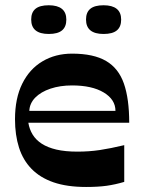

<svg xmlns="http://www.w3.org/2000/svg" viewBox="-20 -711 552 741"><path d="M312.4 10.6Q238.8 10.6 186.7 -7.3Q134.7 -25.3 101.7 -59.3Q68.6 -93.3 53.3 -141.6Q37.9 -190 37.9 -250.7Q37.9 -331.6 65.9 -388.1Q93.9 -444.7 143.9 -474.3Q193.9 -504 258 -504Q341 -504 389.4 -475.7Q437.7 -447.4 458.2 -388.4Q478.7 -329.4 478.7 -237.3H89.4Q93.4 -212.4 105.9 -191.8Q118.4 -171.2 141.1 -156.4Q163.8 -141.7 197.7 -133.7Q231.7 -125.8 279 -125.8Q323.7 -125.8 364.9 -131.9Q406.1 -138.1 459.5 -150.8V-9Q424.5 1.3 391.5 6Q358.5 10.6 312.4 10.6ZM425.6 -283Q425.6 -326.9 380.3 -354.1Q335 -381.3 258 -381.3Q212 -381.3 174.9 -368.9Q137.7 -356.4 116 -334.3Q94.4 -312.2 93.1 -283ZM168.2 -579.9Q100.4 -579.9 100.4 -635.6Q100.4 -663.4 116.9 -677Q133.4 -690.7 168.2 -690.7Q201.6 -690.7 218.8 -676.9Q236 -663 236 -635.3Q236 -607.6 219.5 -593.8Q202.9 -579.9 168.2 -579.9ZM379.8 -579.9Q312 -579.9 312 -635.6Q312 -663.4 328.5 -677Q345 -690.7 379.8 -690.7Q413.2 -690.7 430.4 -676.9Q447.6 -663 447.6 -635.3Q447.6 -607.6 431.1 -593.8Q414.5 -579.9 379.8 -579.9Z"/></svg>

Font: Ojuju ExtraLight
Style: Regular
Weight: 200
Designer: Chisaokwu Joboson, Mirko Velimirovic
Foundry: Udi Foundry
Version: Version 1.000